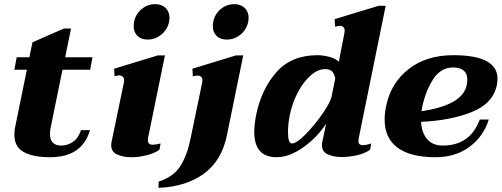

<svg xmlns="http://www.w3.org/2000/svg" viewBox="-20 -745 2409 922"><path d="M224 -136Q220 -120 220 -103Q220 -46 274 -46Q304 -46 330 -63.5Q356 -81 369 -120H412Q375 10 220 10Q140 10 94.5 -14.5Q49 -39 49 -99Q49 -119 53 -136L109 -410H49L60 -470H121L136 -542L287 -608H321L293 -470H424L413 -410H280Z M622 -619Q622 -633 624 -640Q631 -677 659.5 -701Q688 -725 725 -725Q757 -725 775.5 -706.5Q794 -688 794 -658Q794 -652 792 -640Q784 -603 755 -579Q726 -555 689 -555Q658 -555 640 -572.5Q622 -590 622 -619ZM514 -47Q514 -55 515 -60L575 -349Q576 -352 576 -358Q576 -372 568.5 -377.5Q561 -383 551 -383Q547 -383 530 -379L528 -415L738 -479H772L691 -83Q690 -79 690 -72Q690 -50 714 -50Q727 -50 751 -56L746 -26Q722 -9 684.5 0.5Q647 10 611 10Q572 10 543 -3Q514 -16 514 -47Z M1002 -619Q1002 -633 1004 -640Q1011 -677 1039.5 -701Q1068 -725 1105 -725Q1137 -725 1155.5 -706.5Q1174 -688 1174 -658Q1174 -652 1172 -640Q1164 -603 1135 -579Q1106 -555 1069 -555Q1038 -555 1020 -572.5Q1002 -590 1002 -619ZM742 127Q814 104 847 51Q880 -2 896 -84L951 -349Q952 -353 952 -359Q952 -382 927 -382Q919 -382 906 -378L904 -415L1113 -479H1148L1070 -97Q1045 27 958.5 89.5Q872 152 741 157Z M1201 -112Q1201 -146 1210 -193Q1235 -316 1307 -398Q1379 -480 1505 -480Q1531 -480 1561.5 -472Q1592 -464 1607 -448L1634 -587Q1635 -591 1635 -598Q1635 -621 1610 -621Q1608 -621 1589 -617L1587 -653L1797 -717H1832L1703 -83Q1701 -71 1701 -68Q1701 -48 1723 -48Q1739 -48 1763 -56L1757 -26Q1732 -8 1694.5 0.5Q1657 9 1618 9Q1581 9 1553.5 -4Q1526 -17 1526 -47Q1526 -55 1527 -60L1546 -151Q1502 -84 1435.5 -37Q1369 10 1308 10Q1201 10 1201 -112ZM1572 -280 1590 -368Q1585 -392 1574.5 -402.5Q1564 -413 1541 -413Q1506 -413 1471.5 -382.5Q1437 -352 1410 -301Q1383 -250 1371 -190Q1363 -148 1363 -111Q1363 -56 1382 -56Q1404 -56 1446.5 -99Q1489 -142 1527 -196.5Q1565 -251 1572 -280Z M2002 -160Q2005 -107 2031.5 -76.5Q2058 -46 2107 -46Q2170 -46 2214.5 -76Q2259 -106 2284 -171H2327Q2303 -92 2236 -41Q2169 10 2070 10Q1951 10 1889 -36Q1827 -82 1827 -171Q1827 -203 1834 -235Q1857 -347 1942.5 -413.5Q2028 -480 2157 -480Q2369 -480 2369 -367Q2369 -354 2366 -337Q2348 -248 2245.5 -207Q2143 -166 2002 -160ZM2224 -363Q2224 -420 2156 -421Q2097 -421 2061 -366Q2025 -311 2008 -234Q2006 -225 2004 -211Q2201 -240 2221 -336Q2224 -351 2224 -363Z"/></svg>

Font: Taviraj
Style: Bold Italic
Weight: 700
Italic angle: -12°
Designer: Katatrad Team
Foundry: CadsonDemak
Version: Version 1.001